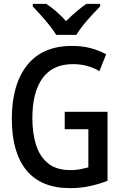

<svg xmlns="http://www.w3.org/2000/svg" viewBox="-20 -961 640 991"><path d="M342 10Q192 10 116.5 -82Q41 -174 41 -347Q41 -525 120 -624.5Q199 -724 352 -724Q405 -724 448 -712.5Q491 -701 528 -681L493 -594Q466 -610 432 -620Q398 -630 357 -630Q252 -630 199.5 -557.5Q147 -485 147 -351Q147 -274 166 -213.5Q185 -153 228 -118Q271 -83 344 -83Q372 -83 394.5 -87.5Q417 -92 436 -97V-294H314V-384H535V-28Q495 -12 446.5 -1Q398 10 342 10ZM270 -781Q257 -803 235.5 -830Q214 -857 190.5 -883Q167 -909 149 -928V-941H219Q271 -907 321 -852Q348 -879 374.5 -901.5Q401 -924 426 -941H497V-928Q478 -909 454 -883Q430 -857 408.5 -830Q387 -803 374 -781Z"/></svg>

Font: Noto Sans Mono Medium
Style: Regular
Weight: 500
Designer: Monotype Design Team
Foundry: Monotype Imaging Inc.
Version: Version 2.014